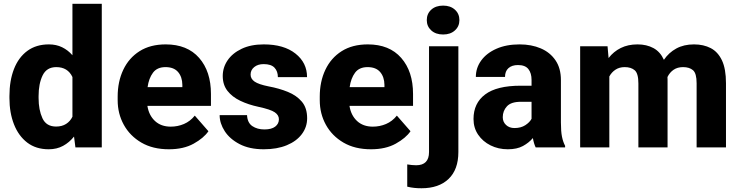

<svg xmlns="http://www.w3.org/2000/svg" viewBox="-20 -770 3863 1003"><path d="M29.3 -257.8V-268.1Q29.3 -348.6 53 -409.4Q76.7 -470.2 122.8 -504.2Q168.9 -538.1 235.4 -538.1Q273.9 -538.1 304.4 -523.2Q335 -508.3 358.4 -481.4V-750H511.7V0H374L366.7 -56.6Q342.3 -25.9 309.6 -8.1Q276.9 9.8 234.4 9.8Q168 9.8 122.3 -25.1Q76.7 -60.1 53 -120.6Q29.3 -181.2 29.3 -257.8ZM181.6 -268.1V-257.8Q181.6 -195.8 201.7 -152.3Q221.7 -108.9 272.9 -108.9Q303.7 -108.9 325.2 -122.6Q346.7 -136.2 358.4 -160.2V-367.7Q334 -419.4 273.9 -419.4Q223.6 -419.4 202.6 -376Q181.6 -332.5 181.6 -268.1Z M862.3 9.8Q778.3 9.8 718.5 -25.1Q658.7 -60.1 626.7 -118.2Q594.7 -176.3 594.7 -246.6V-265.1Q594.7 -343.8 624 -405.5Q653.3 -467.3 709.2 -502.7Q765.1 -538.1 845.7 -538.1Q958.5 -538.1 1020.3 -467.5Q1082 -397 1082 -279.3V-216.8H750Q757.8 -167.5 789.6 -137.9Q821.3 -108.4 872.1 -108.4Q908.2 -108.4 940.9 -122.3Q973.6 -136.2 997.6 -166L1068.8 -84.5Q1044.4 -48.8 991.7 -19.5Q939 9.8 862.3 9.8ZM844.7 -419.4Q800.8 -419.4 779.1 -390.1Q757.3 -360.8 751 -314.9H932.6V-326.7Q932.1 -368.2 910.2 -393.8Q888.2 -419.4 844.7 -419.4Z M1437 -147Q1437 -168.5 1415.5 -183.3Q1394 -198.2 1330.6 -211.9Q1277.8 -223.1 1235.4 -243.4Q1192.9 -263.7 1168.2 -295.4Q1143.6 -327.1 1143.6 -373Q1143.6 -417.5 1168.9 -454.8Q1194.3 -492.2 1242.4 -515.1Q1290.5 -538.1 1357.9 -538.1Q1462.9 -538.1 1523.4 -490.2Q1584 -442.4 1584 -367.2H1431.6Q1431.6 -397.5 1414.1 -416.3Q1396.5 -435.1 1357.4 -435.1Q1327.1 -435.1 1308.1 -419.7Q1289.1 -404.3 1289.1 -380.4Q1289.1 -357.9 1310.3 -343.5Q1331.5 -329.1 1382.8 -318.8Q1438 -308.6 1483.6 -290Q1529.3 -271.5 1556.9 -238.8Q1584.5 -206.1 1584.5 -152.3Q1584.5 -106 1556.6 -69.1Q1528.8 -32.2 1478 -11.2Q1427.2 9.8 1357.9 9.8Q1283.2 9.8 1231.7 -17.1Q1180.2 -43.9 1153.8 -85Q1127.4 -126 1127.4 -168.5H1270.5Q1272.5 -128.4 1298.3 -111.1Q1324.2 -93.8 1361.3 -93.8Q1398.4 -93.8 1417.7 -108.6Q1437 -123.5 1437 -147Z M1918 9.8Q1834 9.8 1774.2 -25.1Q1714.4 -60.1 1682.4 -118.2Q1650.4 -176.3 1650.4 -246.6V-265.1Q1650.4 -343.8 1679.7 -405.5Q1709 -467.3 1764.9 -502.7Q1820.8 -538.1 1901.4 -538.1Q2014.2 -538.1 2075.9 -467.5Q2137.7 -397 2137.7 -279.3V-216.8H1805.7Q1813.5 -167.5 1845.2 -137.9Q1877 -108.4 1927.7 -108.4Q1963.9 -108.4 1996.6 -122.3Q2029.3 -136.2 2053.2 -166L2124.5 -84.5Q2100.1 -48.8 2047.4 -19.5Q1994.6 9.8 1918 9.8ZM1900.4 -419.4Q1856.4 -419.4 1834.7 -390.1Q1813 -360.8 1806.6 -314.9H1988.3V-326.7Q1987.8 -368.2 1965.8 -393.8Q1943.8 -419.4 1900.4 -419.4Z M2209.5 -665Q2209.5 -698.2 2232.9 -719.5Q2256.3 -740.7 2294.9 -740.7Q2333 -740.7 2356.4 -719.5Q2379.9 -698.2 2379.9 -665Q2379.9 -632.3 2356.4 -611.1Q2333 -589.8 2294.9 -589.8Q2256.3 -589.8 2232.9 -611.1Q2209.5 -632.3 2209.5 -665ZM2221.2 -528.3H2374.5V24.4Q2374.5 115.7 2323.5 164.6Q2272.5 213.4 2182.1 213.4Q2162.6 213.4 2145 211.7Q2127.4 210 2107.4 205.1V88.9Q2119.6 90.8 2130.6 92Q2141.6 93.3 2153.8 93.3Q2221.2 93.3 2221.2 24.4Z M2778.3 0Q2769 -19 2763.7 -48.8Q2743.2 -24.4 2711.9 -7.3Q2680.7 9.8 2632.8 9.8Q2583.5 9.8 2542.7 -10.5Q2502 -30.8 2477.8 -66.4Q2453.6 -102.1 2453.6 -148.4Q2453.6 -231 2514.4 -276.6Q2575.2 -322.3 2699.7 -322.3H2756.8V-352.5Q2756.8 -388.2 2740.2 -409.2Q2723.6 -430.2 2686 -430.2Q2654.3 -430.2 2636.2 -414.1Q2618.2 -397.9 2618.2 -368.2H2465.8Q2465.8 -415.5 2493.9 -454.1Q2522 -492.7 2573.5 -515.4Q2625 -538.1 2694.3 -538.1Q2756.3 -538.1 2804.9 -517.3Q2853.5 -496.6 2881.8 -455.1Q2910.2 -413.6 2910.2 -351.6V-130.4Q2910.2 -83 2915.8 -55.7Q2921.4 -28.3 2932.1 -8.3V0ZM2667.5 -101.1Q2701.2 -101.1 2724.1 -116Q2747.1 -130.9 2756.8 -149.4V-238.3H2701.2Q2649.9 -238.3 2628.2 -214.6Q2606.4 -190.9 2606.4 -157.7Q2606.4 -133.3 2623.5 -117.2Q2640.6 -101.1 2667.5 -101.1Z M3243.2 -419.4Q3215.8 -419.4 3195.6 -406.2Q3175.3 -393.1 3163.1 -370.6V0H3010.7V-528.3H3153.8L3159.2 -466.8Q3185.1 -500.5 3222.9 -519.3Q3260.7 -538.1 3310.5 -538.1Q3357.9 -538.1 3393.6 -518.8Q3429.2 -499.5 3448.2 -457.5Q3473.6 -495.1 3512.9 -516.6Q3552.2 -538.1 3605.5 -538.1Q3655.3 -538.1 3692.9 -518.6Q3730.5 -499 3751.5 -454.6Q3772.5 -410.2 3772.5 -335V0H3619.1V-335Q3619.1 -387.2 3600.1 -403.3Q3581.1 -419.4 3548.3 -419.4Q3519 -419.4 3498.8 -405.5Q3478.5 -391.6 3466.8 -367.7Q3467.3 -360.4 3467.3 -352.5V0H3314.9V-334Q3314.9 -386.2 3295.9 -402.8Q3276.9 -419.4 3243.2 -419.4Z"/></svg>

Font: Vazirmatn RD ExtraBold
Style: Regular
Weight: 800
Designer: Saber Rastikerdar
Foundry: Saber Rastikerdar
Version: Version 32.102